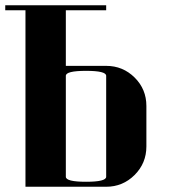

<svg xmlns="http://www.w3.org/2000/svg" viewBox="-20 -712 655 732"><path d="M0 -691.9H384.8V-672.9H231V-460.9H384.8Q448.7 -460.9 493.7 -416Q538.1 -371.6 538.1 -308.1V-153.8Q538.1 -89.8 493.2 -44.9Q448.2 0 384.8 0H77.1V-672.9H0ZM231 -38.1Q231 -19 308.1 -19Q384.8 -19 384.8 -38.1V-422.9Q384.8 -441.9 308.1 -441.9Q231 -441.9 231 -422.9Z"/></svg>

Font: Hjet
Style: Regular
Weight: 400
Designer: T. Christopher White
Version: Version 1.2